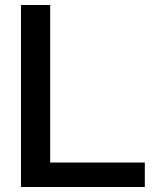

<svg xmlns="http://www.w3.org/2000/svg" viewBox="-20 -749 633 769"><path d="M64 0V-729H181V-98H560V0Z"/></svg>

Font: Hubot Sans Condensed ExtraLight Medium
Style: Regular
Weight: 500
Version: Version 2.000